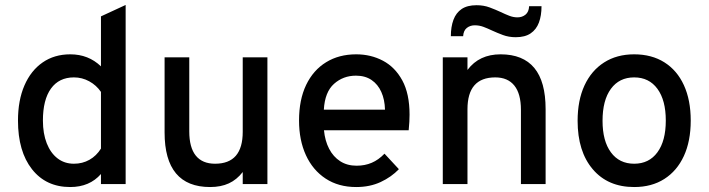

<svg xmlns="http://www.w3.org/2000/svg" viewBox="-20 -742 2857 774"><path d="M263 12Q165.5 12 109 -59.8Q52.5 -131.5 52.5 -256Q52.5 -337.5 78.5 -397.5Q104.5 -457.5 151.8 -490.2Q199 -523 263.5 -523Q336.5 -523 387 -474.5V-676L486.5 -722V0H387V-40.5Q341 12 263 12ZM278 -82Q312.5 -82 340.5 -97.8Q368.5 -113.5 387 -143V-371.5Q368.5 -398.5 339.8 -414.2Q311 -430 278 -430Q218 -430 185.5 -385Q153 -340 153 -256Q153 -203.5 168.5 -164.2Q184 -125 212 -103.5Q240 -82 278 -82Z M827 12Q735.5 12 689.5 -43Q643.5 -98 643.5 -208V-511H743V-212.5Q743 -147.5 769.2 -114.8Q795.5 -82 847 -82Q903 -82 930.8 -114.2Q958.5 -146.5 958.5 -210.5V-511H1058V0H958.5V-48.5Q934.5 -17.5 902.5 -2.8Q870.5 12 827 12Z M1416 12Q1344.5 12 1292.8 -22Q1241 -56 1213.2 -116.5Q1185.5 -177 1185.5 -256Q1185.5 -340 1214.2 -399.8Q1243 -459.5 1294.8 -491.2Q1346.5 -523 1416 -523Q1475 -523 1523.8 -497.2Q1572.5 -471.5 1601.8 -417.8Q1631 -364 1631 -280Q1631 -268 1630.2 -251.2Q1629.5 -234.5 1627.5 -217H1286Q1290 -174.5 1306.8 -142.2Q1323.5 -110 1351.5 -92Q1379.5 -74 1417.5 -74Q1451 -74 1478.5 -85.8Q1506 -97.5 1530 -122.5L1588 -60Q1558 -28.5 1514.5 -8.2Q1471 12 1416 12ZM1285.5 -300H1532Q1531 -340.5 1517.2 -371.2Q1503.5 -402 1477.8 -419.5Q1452 -437 1415 -437Q1363.5 -437 1326.5 -404Q1289.5 -371 1285.5 -300Z M1765 0V-511H1864.5V-460Q1888.5 -492 1921.8 -507.5Q1955 -523 1998 -523Q2088.5 -523 2134 -468Q2179.5 -413 2179.5 -302V0H2080V-299.5Q2080 -364 2053.5 -397Q2027 -430 1976.5 -430Q1920.5 -430 1892.5 -398Q1864.5 -366 1864.5 -301.5V0ZM2059 -592Q2031 -592 2007.5 -600.8Q1984 -609.5 1963.5 -619Q1945.5 -627.5 1928.8 -633.8Q1912 -640 1894 -640Q1875.5 -640 1862 -629.5Q1848.5 -619 1847 -596H1797.5Q1797.5 -634 1808 -662.2Q1818.5 -690.5 1841.2 -705.8Q1864 -721 1901 -721Q1930 -721 1954 -712Q1978 -703 1998.5 -693.5Q2016 -685 2032.8 -678.5Q2049.5 -672 2066 -672Q2085 -672 2098.5 -683Q2112 -694 2113 -717H2163Q2163 -679 2152.5 -651Q2142 -623 2119.2 -607.5Q2096.5 -592 2059 -592Z M2536.5 12Q2430.5 12 2369.5 -59.8Q2308.5 -131.5 2308.5 -255Q2308.5 -337.5 2336.2 -397.5Q2364 -457.5 2415.2 -490.2Q2466.5 -523 2536.5 -523Q2607 -523 2658.2 -490.8Q2709.5 -458.5 2737 -398.5Q2764.5 -338.5 2764.5 -256Q2764.5 -173 2736.8 -113Q2709 -53 2658 -20.5Q2607 12 2536.5 12ZM2536.5 -82Q2596.5 -82 2630.2 -128Q2664 -174 2664 -256Q2664 -338 2630.2 -384Q2596.5 -430 2536.5 -430Q2476.5 -430 2442.8 -384Q2409 -338 2409 -255Q2409 -173.5 2442.8 -127.8Q2476.5 -82 2536.5 -82Z"/></svg>

Font: Overpass Medium
Style: Regular
Weight: 500
Designer: Delve Withrington, Dave Bailey, Thomas Jockin
Foundry: Delve Fonts LLC
Version: Version 4.000